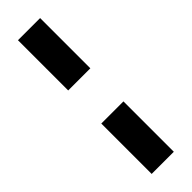

<svg xmlns="http://www.w3.org/2000/svg" viewBox="-302 -806 919 919"><g transform="rotate(-45 157.0 -346.5)"><path d="M82 -799V-459H232V-799ZM82 -235V106H232V-235Z"/></g></svg>

Font: Montserrat ExtraBold
Style: Regular
Weight: 800
Designer: Julieta Ulanovsky
Foundry: Julieta Ulanovsky
Version: Version 4.000